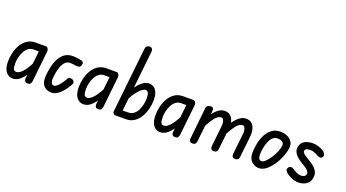

<svg xmlns="http://www.w3.org/2000/svg" viewBox="-56 -1353 3497 1939"><g transform="rotate(20 1692.0 -383.5)"><path d="M107 5Q82 5 58.5 -9.5Q35 -24 20.5 -57Q6 -90 6 -144Q6 -187 17 -234.5Q28 -282 51.5 -323Q75 -364 113 -390Q151 -416 205 -416H294L286 -343H209Q174 -343 149.5 -323Q125 -303 110 -272.5Q95 -242 88 -209.5Q81 -177 81 -151Q81 -104 90 -87Q99 -70 120 -70Q139 -70 162.5 -87.5Q186 -105 213.5 -144.5Q241 -184 270 -249L259 -116Q230 -68 192 -31.5Q154 5 107 5ZM267 0Q245 0 237 -12.5Q229 -25 231 -39L272 -416H314Q327 -416 336 -402.5Q345 -389 344 -373L308 -39Q306 -27 299.5 -13.5Q293 0 267 0Z M522 5Q496 5 470 -7Q444 -19 428 -47Q412 -75 414 -123Q416 -173 426.5 -224.5Q437 -276 458.5 -319.5Q480 -363 515.5 -389.5Q551 -416 604 -416Q629 -416 657.5 -412Q686 -408 702 -404Q715 -400 720 -388Q725 -376 717 -357Q710 -339 696.5 -336.5Q683 -334 669 -335Q656 -337 635.5 -339.5Q615 -342 601 -342Q570 -342 549 -320.5Q528 -299 515.5 -265.5Q503 -232 497 -196Q491 -160 489 -130Q488 -108 496.5 -89Q505 -70 526 -70Q539 -70 557.5 -86Q576 -102 595.5 -129Q615 -156 632 -187Q638 -198 653.5 -198.5Q669 -199 681 -193Q693 -187 698.5 -174Q704 -161 699 -152Q678 -111 649.5 -75Q621 -39 589 -17Q557 5 522 5Z M867 5Q842 5 818.5 -9.5Q795 -24 780.5 -57Q766 -90 766 -144Q766 -187 777 -234.5Q788 -282 811.5 -323Q835 -364 873 -390Q911 -416 965 -416H1054L1046 -343H969Q934 -343 909.5 -323Q885 -303 870 -272.5Q855 -242 848 -209.5Q841 -177 841 -151Q841 -104 850 -87Q859 -70 880 -70Q899 -70 922.5 -87.5Q946 -105 973.5 -144.5Q1001 -184 1030 -249L1019 -116Q990 -68 952 -31.5Q914 5 867 5ZM1027 0Q1005 0 997 -12.5Q989 -25 991 -39L1032 -416H1074Q1087 -416 1096 -402.5Q1105 -389 1104 -373L1068 -39Q1066 -27 1059.5 -13.5Q1053 0 1027 0Z M1182 -35 1257 -732Q1260 -754 1273.5 -763Q1287 -772 1300 -772Q1316 -772 1326 -761Q1336 -750 1334 -729L1256 0H1213Q1199 0 1190 -10Q1181 -20 1182 -35ZM1523 -278Q1523 -232 1511 -183Q1499 -134 1474.5 -92.5Q1450 -51 1412.5 -25.5Q1375 0 1322 0H1222L1230 -72H1319Q1357 -72 1382.5 -92Q1408 -112 1422.5 -143Q1437 -174 1443.5 -207Q1450 -240 1450 -264Q1450 -311 1440.5 -328.5Q1431 -346 1409 -346Q1394 -346 1369 -327Q1344 -308 1314 -266Q1284 -224 1253 -155L1267 -292Q1287 -325 1311.5 -354Q1336 -383 1364.5 -401.5Q1393 -420 1422 -420Q1449 -420 1471.5 -406.5Q1494 -393 1508.5 -362Q1523 -331 1523 -278Z M1692 5Q1667 5 1643.5 -9.5Q1620 -24 1605.5 -57Q1591 -90 1591 -144Q1591 -187 1602 -234.5Q1613 -282 1636.5 -323Q1660 -364 1698 -390Q1736 -416 1790 -416H1879L1871 -343H1794Q1759 -343 1734.5 -323Q1710 -303 1695 -272.5Q1680 -242 1673 -209.5Q1666 -177 1666 -151Q1666 -104 1675 -87Q1684 -70 1705 -70Q1724 -70 1747.5 -87.5Q1771 -105 1798.5 -144.5Q1826 -184 1855 -249L1844 -116Q1815 -68 1777 -31.5Q1739 5 1692 5ZM1852 0Q1830 0 1822 -12.5Q1814 -25 1816 -39L1857 -416H1899Q1912 -416 1921 -402.5Q1930 -389 1929 -373L1893 -39Q1891 -27 1884.5 -13.5Q1878 0 1852 0Z M2039 0Q2018 0 2010 -12Q2002 -24 2004 -41L2039 -378Q2042 -398 2054.5 -407Q2067 -416 2087 -416Q2106 -416 2112.5 -405Q2119 -394 2117 -376L2080 -39Q2079 -27 2071.5 -13.5Q2064 0 2039 0ZM2267 0Q2245 0 2238 -13Q2231 -26 2233 -42L2257 -270Q2259 -286 2256.5 -303.5Q2254 -321 2246.5 -334Q2239 -347 2226 -347Q2202 -347 2179.5 -328Q2157 -309 2132 -269.5Q2107 -230 2076 -166L2088 -304Q2109 -337 2132 -363.5Q2155 -390 2181 -405.5Q2207 -421 2236 -421Q2275 -421 2298 -400Q2321 -379 2330 -344Q2339 -309 2335 -267L2309 -39Q2308 -27 2300 -13.5Q2292 0 2267 0ZM2497 0Q2475 0 2467.5 -13Q2460 -26 2462 -42L2487 -270Q2489 -286 2486 -303.5Q2483 -321 2475.5 -334Q2468 -347 2455 -347Q2421 -347 2387 -305Q2353 -263 2305 -166L2317 -304Q2338 -337 2360.5 -363.5Q2383 -390 2409.5 -405.5Q2436 -421 2465 -421Q2504 -421 2527 -400Q2550 -379 2559 -344Q2568 -309 2564 -267L2539 -39Q2538 -27 2530 -13.5Q2522 0 2497 0Z M2753 5Q2726 5 2699.5 -8.5Q2673 -22 2656.5 -50.5Q2640 -79 2641 -123Q2642 -174 2653 -226Q2664 -278 2687.5 -321Q2711 -364 2747 -390Q2783 -416 2835 -416Q2878 -416 2911 -400.5Q2944 -385 2962 -357Q2980 -329 2975 -290Q2971 -259 2958 -219.5Q2945 -180 2923.5 -140.5Q2902 -101 2875 -68Q2848 -35 2817 -15Q2786 5 2753 5ZM2757 -70Q2773 -70 2795.5 -91.5Q2818 -113 2840.5 -146.5Q2863 -180 2879.5 -217.5Q2896 -255 2899 -286Q2903 -313 2885 -327.5Q2867 -342 2832 -342Q2801 -342 2780 -321.5Q2759 -301 2745.5 -268.5Q2732 -236 2725.5 -199.5Q2719 -163 2718 -130Q2717 -108 2725.5 -89Q2734 -70 2757 -70Z M3180 5Q3145 5 3109.5 -9.5Q3074 -24 3055 -38Q3037 -51 3028 -65.5Q3019 -80 3028 -96Q3037 -113 3053.5 -116Q3070 -119 3084 -108Q3098 -99 3124.5 -84.5Q3151 -70 3180 -70Q3200 -70 3213.5 -77.5Q3227 -85 3231 -103Q3234 -119 3224.5 -132.5Q3215 -146 3202 -156Q3188 -166 3169.5 -177.5Q3151 -189 3130 -202Q3106 -217 3085.5 -237Q3065 -257 3055 -281.5Q3045 -306 3051 -332Q3060 -378 3096.5 -398Q3133 -418 3184 -418Q3208 -418 3236 -411Q3264 -404 3291 -388Q3314 -376 3324 -357Q3334 -338 3324 -322Q3315 -307 3298.5 -307.5Q3282 -308 3265 -318Q3251 -327 3229.5 -336Q3208 -345 3181 -345Q3161 -345 3145 -339.5Q3129 -334 3125 -319Q3122 -303 3137 -289Q3152 -275 3181 -258Q3202 -245 3225 -230Q3248 -215 3267 -198Q3284 -184 3298 -157Q3312 -130 3306 -93Q3302 -60 3282.5 -38Q3263 -16 3236 -5.5Q3209 5 3180 5Z"/></g></svg>

Font: Edu NSW ACT Foundation Medium
Style: Regular
Weight: 500
Version: Version 1.003